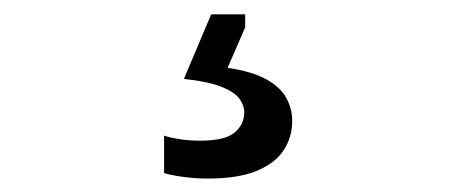

<svg xmlns="http://www.w3.org/2000/svg" viewBox="-20 -39 640 273"><path d="M274.8 214.9Q264.3 214.9 252.8 213.9Q241.4 212.8 231.1 211.1Q220.8 209.4 213.3 207.1V153.8Q220.3 156.4 234.2 158.7Q248.2 161 264.7 161Q299.7 161 313.5 149.5Q327.3 137.9 327.3 120.8Q327.3 110.8 320.4 101.3Q313.4 91.9 294.9 84.4Q276.5 77 241.5 73.2L280.3 -18.6H328.6V0L303.6 57.4Q339.5 62.8 359.6 74.3Q379.7 85.9 387.6 101.2Q395.5 116.5 395.5 133Q395.5 155.6 383.6 174.2Q371.7 192.8 345.2 203.9Q318.7 214.9 274.8 214.9Z"/></svg>

Font: Commissioner Thin
Style: Regular
Weight: 100
Designer: Kostas Bartsokas
Foundry: Kostas Bartsokas
Version: Version 1.001;gftools[0.9.23]